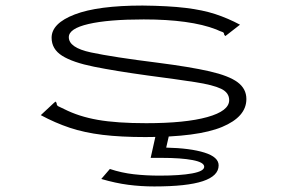

<svg xmlns="http://www.w3.org/2000/svg" viewBox="-20 -484 1040 692"><path d="M504 10Q415 10 349.5 2Q284 -6 231.5 -23.5Q179 -41 127 -69L172 -111L180 -118L184 -113Q184 -104 190 -101Q196 -98 211 -91Q264 -64 332.5 -52Q401 -40 507 -40Q648 -40 727 -62Q806 -84 806 -123Q806 -150 777 -164Q748 -178 683.5 -188Q619 -198 512 -212Q396 -228 319 -243.5Q242 -259 204 -283Q166 -307 166 -348Q166 -400 249.5 -432Q333 -464 494 -464Q587 -463 649 -455.5Q711 -448 756.5 -433Q802 -418 845 -395L800 -360L792 -354L788 -359Q788 -367 781 -369Q774 -371 759 -378Q666 -414 498 -414Q370 -414 299 -397.5Q228 -381 228 -350Q228 -312 308 -295Q388 -278 548 -258Q665 -243 735 -227Q805 -211 836.5 -187.5Q868 -164 868 -127Q868 -63 780.5 -26.5Q693 10 504 10ZM536 188Q488 188 442 182Q396 176 345 161L376 125Q418 139 462 144Q506 149 555 149Q629 149 672.5 141Q716 133 716 117Q716 101 674.5 93Q633 85 563 85H523L542 0H590L579 48Q666 50 717 66Q768 82 768 112Q768 150 711 169Q654 188 536 188Z"/></svg>

Font: Inconsolata UltraExpanded Light
Style: Regular
Weight: 300
Width: 9
Monospace: yes
Designer: Raph Levien, Cyreal, Brenton Simpson
Foundry: Raph Levien, Cyreal, Google
Version: Version 3.001; ttfautohint (v1.8.2.53-6de2)